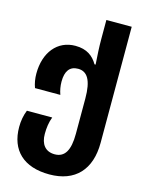

<svg xmlns="http://www.w3.org/2000/svg" viewBox="-144 -845 890 1171"><g transform="rotate(15 301.5 -260.0)"><path d="M285 240C448 240 538 142 538 -27V-760H378V-642C378 -588 381 -539 385 -480H378C351 -526 311 -559 237 -559C124 -559 50 -468 50 -334C50 -303 55 -273 65 -246H225C216 -271 211 -298 211 -327C211 -392 236 -428 289 -428C347 -428 378 -380 378 -264V-41C378 64 348 113 285 113C225 113 195 72 195 8C195 -30 200 -67 213 -100H53C39 -65 33 -30 33 8C33 154 122 240 285 240Z"/></g></svg>

Font: Noto Sans Georgian SemiCondensed Extra
Style: Regular
Weight: 800
Width: 4
Designer: Monotype Design Team
Foundry: Monotype Imaging Inc.
Version: Version 1.901